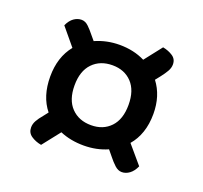

<svg xmlns="http://www.w3.org/2000/svg" viewBox="-90 -631 715 675"><g transform="rotate(20 268.0 -293.5)"><path d="M460 -296Q460 -258 449.5 -227Q439 -196 419 -173L476 -106Q467 -86 453.5 -76Q440 -66 425 -66Q411 -66 398.5 -77.5Q386 -89 375 -103L356 -126Q315 -108 267 -108Q218 -108 178 -125L126 -59Q104 -63 88 -74Q72 -85 72 -105Q72 -118 79 -130.5Q86 -143 98 -157L112 -175Q74 -222 74 -296Q74 -369 113 -417L59 -482Q68 -502 81.5 -511.5Q95 -521 110 -521Q124 -521 136 -509.5Q148 -498 159 -484L175 -465Q218 -484 266 -484Q319 -484 361 -463L412 -528Q433 -524 449 -513.5Q465 -503 465 -483Q465 -470 457.5 -457Q450 -444 439 -430L424 -411Q460 -364 460 -296ZM367 -296Q367 -350 339.5 -379Q312 -408 267 -408Q221 -408 193 -379Q165 -350 165 -296Q165 -242 193 -213Q221 -184 267 -184Q312 -184 339.5 -213Q367 -242 367 -296Z"/></g></svg>

Font: Baloo Thambi 2 Medium
Style: Regular
Weight: 500
Designer: Aadarsh Rajan and Ek Type
Foundry: Ek Type
Version: Version 1.640;hotconv 1.0.111;makeotfexe 2.5.65597; ttfautoh